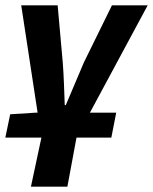

<svg xmlns="http://www.w3.org/2000/svg" viewBox="-20 -516 574 720"><path d="M0 0 18.2 -87.4 112 -93.4H415.8L397.5 0ZM96 183.9 135.3 0 59.6 -496H196.2L215.3 -282Q218.2 -245 219.8 -203Q221.5 -161.1 222.8 -122H226.8Q243.2 -159.5 260.7 -202Q278.1 -244.4 294.6 -282L399.8 -496H533.8L266.9 0L232.7 183.9Z"/></svg>

Font: Source Sans 3
Style: Italic
Weight: 200
Italic angle: -11°
Designer: Paul D. Hunt
Foundry: Adobe
Version: Version 3.046;hotconv 1.0.118;makeotfexe 2.5.65603